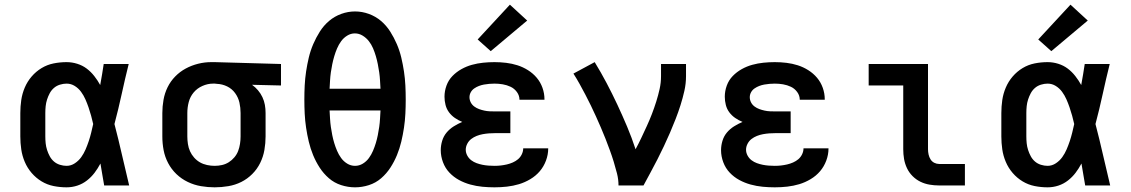

<svg xmlns="http://www.w3.org/2000/svg" viewBox="-20 -794 4840 822"><path d="M265 8Q237 8 209.5 2.5Q182 -3 158 -17.5Q134 -32 115.5 -53.5Q97 -75 86 -101Q75 -127 71 -154.5Q67 -182 67 -210V-310Q67 -338 71 -365.5Q75 -393 86 -419Q97 -445 115.5 -466.5Q134 -488 158 -502.5Q182 -517 209.5 -522.5Q237 -528 265 -528Q288 -528 310.5 -521Q333 -514 351 -500.5Q369 -487 383.5 -468.5Q398 -450 409 -430Q413 -453 417 -475.5Q421 -498 424 -520H531Q515 -456 501 -391.5Q487 -327 470 -263Q487 -198 502 -132Q517 -66 533 0H426Q422 -23 418 -46.5Q414 -70 410 -94Q399 -73 385 -54.5Q371 -36 352.5 -21.5Q334 -7 311.5 0.5Q289 8 265 8ZM265 -84Q284 -84 300.5 -95Q317 -106 328 -121.5Q339 -137 346.5 -154.5Q354 -172 360 -190Q366 -208 370.5 -226.5Q375 -245 379 -263Q375 -281 370 -299Q365 -317 359 -334.5Q353 -352 345.5 -369Q338 -386 327 -401Q316 -416 300 -426Q284 -436 265 -436Q251 -436 236.5 -431.5Q222 -427 211 -417.5Q200 -408 193 -395Q186 -382 181.5 -368Q177 -354 175.5 -339.5Q174 -325 174 -310V-210Q174 -195 175.5 -180.5Q177 -166 181.5 -152Q186 -138 193 -125Q200 -112 211 -102.5Q222 -93 236.5 -88.5Q251 -84 265 -84Z M899 8Q870 8 840.5 3Q811 -2 784 -15Q757 -28 735.5 -48.5Q714 -69 700 -95.5Q686 -122 680.5 -151Q675 -180 675 -210V-310Q675 -338 680 -366.5Q685 -395 697.5 -420.5Q710 -446 730 -466.5Q750 -487 775 -500.5Q800 -514 828 -521Q856 -528 884 -528Q888 -528 892 -528Q896 -528 900 -528L1183 -520V-428L1059 -431Q1073 -421 1084.5 -407.5Q1096 -394 1103.5 -378Q1111 -362 1114 -345Q1117 -328 1117 -310V-210Q1117 -181 1112 -152Q1107 -123 1094 -96.5Q1081 -70 1060 -49Q1039 -28 1013 -15Q987 -2 957.5 3Q928 8 899 8ZM899 -84Q915 -84 930.5 -87.5Q946 -91 959.5 -99.5Q973 -108 983.5 -120.5Q994 -133 999.5 -147.5Q1005 -162 1007.5 -178Q1010 -194 1010 -210V-310Q1010 -333 1005 -355Q1000 -377 986.5 -395.5Q973 -414 952.5 -424Q932 -434 909 -435L900 -436Q898 -436 896 -436Q894 -436 892 -436Q869 -436 846.5 -426Q824 -416 809 -398Q794 -380 788 -357Q782 -334 782 -310V-210Q782 -194 784.5 -177.5Q787 -161 793.5 -146.5Q800 -132 811 -119.5Q822 -107 836 -99Q850 -91 866.5 -87.5Q883 -84 899 -84Z M1500 8Q1470 8 1440.5 -1.5Q1411 -11 1388 -31Q1365 -51 1348.5 -76.5Q1332 -102 1320.5 -130Q1309 -158 1302 -187.5Q1295 -217 1290.5 -247Q1286 -277 1284.5 -307Q1283 -337 1283 -368Q1283 -398 1284.5 -428Q1286 -458 1290.5 -488Q1295 -518 1302 -547.5Q1309 -577 1321 -605Q1333 -633 1349.5 -659Q1366 -685 1389 -704.5Q1412 -724 1441 -734.5Q1470 -745 1500 -745Q1530 -745 1559 -734.5Q1588 -724 1611 -704.5Q1634 -685 1650.5 -659Q1667 -633 1679 -605Q1691 -577 1698 -547.5Q1705 -518 1709.5 -488Q1714 -458 1715.5 -428Q1717 -398 1717 -367Q1717 -337 1715.5 -307Q1714 -277 1709.5 -247Q1705 -217 1698 -187.5Q1691 -158 1679.5 -130Q1668 -102 1651.5 -76.5Q1635 -51 1612 -31Q1589 -11 1559.5 -1.5Q1530 8 1500 8ZM1391 -414H1609Q1608 -431 1607 -449Q1606 -467 1603.5 -484.5Q1601 -502 1597.5 -519.5Q1594 -537 1589 -554Q1584 -571 1577 -587.5Q1570 -604 1559 -618Q1548 -632 1532.5 -641.5Q1517 -651 1499 -651Q1482 -651 1466.5 -641.5Q1451 -632 1440.5 -617.5Q1430 -603 1423 -586.5Q1416 -570 1411 -553Q1406 -536 1402.5 -519Q1399 -502 1396.5 -484.5Q1394 -467 1393 -449Q1392 -431 1391 -414ZM1500 -84Q1518 -84 1533.5 -93.5Q1549 -103 1559.5 -117.5Q1570 -132 1577 -148.5Q1584 -165 1589 -181.5Q1594 -198 1597.5 -215.5Q1601 -233 1603.5 -250.5Q1606 -268 1607 -286Q1608 -304 1609 -321H1391Q1392 -304 1393 -286Q1394 -268 1396.5 -250.5Q1399 -233 1402.5 -215.5Q1406 -198 1411 -181.5Q1416 -165 1423 -148.5Q1430 -132 1440.5 -117.5Q1451 -103 1466.5 -93.5Q1482 -84 1500 -84Z M2097 8Q2071 8 2045 5.5Q2019 3 1993.5 -4Q1968 -11 1945 -23.5Q1922 -36 1904 -55Q1886 -74 1876.5 -99.5Q1867 -125 1867 -151Q1867 -171 1873 -191Q1879 -211 1892 -226.5Q1905 -242 1922.5 -253Q1940 -264 1959 -272Q1942 -279 1927.5 -289Q1913 -299 1902.5 -313Q1892 -327 1887.5 -344.5Q1883 -362 1883 -380Q1883 -404 1891.5 -427.5Q1900 -451 1917 -468.5Q1934 -486 1955.5 -498Q1977 -510 2000.5 -516.5Q2024 -523 2048.5 -525.5Q2073 -528 2097 -528Q2122 -528 2147 -525Q2172 -522 2195.5 -514.5Q2219 -507 2240.5 -493.5Q2262 -480 2278 -461Q2294 -442 2302.5 -418Q2311 -394 2311 -369Q2311 -369 2311 -368Q2311 -367 2311 -367H2204Q2204 -367 2204 -367Q2204 -367 2204 -367Q2204 -385 2193 -400Q2182 -415 2166 -422.5Q2150 -430 2132.5 -433Q2115 -436 2097 -436Q2086 -436 2074.5 -435Q2063 -434 2052 -432Q2041 -430 2030.5 -426Q2020 -422 2010.5 -415.5Q2001 -409 1995.5 -399Q1990 -389 1990 -378Q1990 -378 1990 -378Q1990 -378 1990 -378Q1990 -366 1995.5 -355.5Q2001 -345 2010.5 -338Q2020 -331 2031 -327Q2042 -323 2053.5 -320.5Q2065 -318 2076.5 -317.5Q2088 -317 2100 -317H2165V-224H2100Q2087 -224 2073.5 -223Q2060 -222 2046.5 -219.5Q2033 -217 2020.5 -212Q2008 -207 1997.5 -199Q1987 -191 1980.5 -178.5Q1974 -166 1974 -153Q1974 -140 1980.5 -128Q1987 -116 1997.5 -108Q2008 -100 2020.5 -95.5Q2033 -91 2045.5 -88.5Q2058 -86 2071 -85Q2084 -84 2097 -84Q2111 -84 2124 -85.5Q2137 -87 2150 -90Q2163 -93 2175.5 -98.5Q2188 -104 2198 -112.5Q2208 -121 2214 -133.5Q2220 -146 2220 -159H2327Q2327 -159 2327 -158.5Q2327 -158 2327 -158Q2327 -132 2317.5 -106.5Q2308 -81 2291 -61Q2274 -41 2250.5 -27Q2227 -13 2202 -5.5Q2177 2 2150.5 5Q2124 8 2097 8ZM2081 -575 2025 -625 2163 -774 2237 -706Z M2628 0Q2628 -26 2621.5 -51.5Q2615 -77 2607.5 -101.5Q2600 -126 2591 -150.5Q2582 -175 2572.5 -199.5Q2563 -224 2552.5 -248Q2542 -272 2531.5 -295.5Q2521 -319 2509.5 -342.5Q2498 -366 2486 -389Q2474 -412 2461.5 -434.5Q2449 -457 2435 -479L2526 -528Q2553 -484 2577 -438.5Q2601 -393 2623 -346Q2645 -299 2665 -251.5Q2685 -204 2701 -155Q2714 -179 2726 -204.5Q2738 -230 2749.5 -255Q2761 -280 2771 -306Q2781 -332 2789.5 -359Q2798 -386 2804 -413Q2810 -440 2810 -468V-520H2917V-468Q2917 -436 2910 -405Q2903 -374 2893.5 -344Q2884 -314 2872.5 -284.5Q2861 -255 2848.5 -226Q2836 -197 2822.5 -168.5Q2809 -140 2794.5 -111.5Q2780 -83 2765 -55.5Q2750 -28 2735 0Z M3297 8Q3271 8 3245 5.5Q3219 3 3193.5 -4Q3168 -11 3145 -23.5Q3122 -36 3104 -55Q3086 -74 3076.5 -99.5Q3067 -125 3067 -151Q3067 -171 3073 -191Q3079 -211 3092 -226.5Q3105 -242 3122.5 -253Q3140 -264 3159 -272Q3142 -279 3127.5 -289Q3113 -299 3102.5 -313Q3092 -327 3087.5 -344.5Q3083 -362 3083 -380Q3083 -404 3091.5 -427.5Q3100 -451 3117 -468.5Q3134 -486 3155.5 -498Q3177 -510 3200.5 -516.5Q3224 -523 3248.5 -525.5Q3273 -528 3297 -528Q3322 -528 3347 -525Q3372 -522 3395.5 -514.5Q3419 -507 3440.5 -493.5Q3462 -480 3478 -461Q3494 -442 3502.5 -418Q3511 -394 3511 -369Q3511 -369 3511 -368Q3511 -367 3511 -367H3404Q3404 -367 3404 -367Q3404 -367 3404 -367Q3404 -385 3393 -400Q3382 -415 3366 -422.5Q3350 -430 3332.5 -433Q3315 -436 3297 -436Q3286 -436 3274.5 -435Q3263 -434 3252 -432Q3241 -430 3230.5 -426Q3220 -422 3210.5 -415.5Q3201 -409 3195.5 -399Q3190 -389 3190 -378Q3190 -378 3190 -378Q3190 -378 3190 -378Q3190 -366 3195.5 -355.5Q3201 -345 3210.5 -338Q3220 -331 3231 -327Q3242 -323 3253.5 -320.5Q3265 -318 3276.5 -317.5Q3288 -317 3300 -317H3365V-224H3300Q3287 -224 3273.5 -223Q3260 -222 3246.5 -219.5Q3233 -217 3220.5 -212Q3208 -207 3197.5 -199Q3187 -191 3180.5 -178.5Q3174 -166 3174 -153Q3174 -140 3180.5 -128Q3187 -116 3197.5 -108Q3208 -100 3220.5 -95.5Q3233 -91 3245.5 -88.5Q3258 -86 3271 -85Q3284 -84 3297 -84Q3311 -84 3324 -85.5Q3337 -87 3350 -90Q3363 -93 3375.5 -98.5Q3388 -104 3398 -112.5Q3408 -121 3414 -133.5Q3420 -146 3420 -159H3527Q3527 -159 3527 -158.5Q3527 -158 3527 -158Q3527 -132 3517.5 -106.5Q3508 -81 3491 -61Q3474 -41 3450.5 -27Q3427 -13 3402 -5.5Q3377 2 3350.5 5Q3324 8 3297 8Z M4001 0Q3980 0 3959.5 -3.5Q3939 -7 3920.5 -16Q3902 -25 3887 -40Q3872 -55 3863 -74Q3854 -93 3850.5 -113.5Q3847 -134 3847 -155V-428H3699V-520H3953V-155Q3953 -144 3955.5 -132.5Q3958 -121 3964 -111.5Q3970 -102 3980 -97Q3990 -92 4001 -92H4111V0Z M4465 8Q4437 8 4409.5 2.5Q4382 -3 4358 -17.5Q4334 -32 4315.5 -53.5Q4297 -75 4286 -101Q4275 -127 4271 -154.5Q4267 -182 4267 -210V-310Q4267 -338 4271 -365.5Q4275 -393 4286 -419Q4297 -445 4315.5 -466.5Q4334 -488 4358 -502.5Q4382 -517 4409.5 -522.5Q4437 -528 4465 -528Q4488 -528 4510.5 -521Q4533 -514 4551 -500.5Q4569 -487 4583.5 -468.5Q4598 -450 4609 -430Q4613 -453 4617 -475.5Q4621 -498 4624 -520H4731Q4715 -456 4701 -391.5Q4687 -327 4670 -263Q4687 -198 4702 -132Q4717 -66 4733 0H4626Q4622 -23 4618 -46.5Q4614 -70 4610 -94Q4599 -73 4585 -54.5Q4571 -36 4552.5 -21.5Q4534 -7 4511.5 0.5Q4489 8 4465 8ZM4465 -84Q4484 -84 4500.5 -95Q4517 -106 4528 -121.5Q4539 -137 4546.5 -154.5Q4554 -172 4560 -190Q4566 -208 4570.5 -226.5Q4575 -245 4579 -263Q4575 -281 4570 -299Q4565 -317 4559 -334.5Q4553 -352 4545.5 -369Q4538 -386 4527 -401Q4516 -416 4500 -426Q4484 -436 4465 -436Q4451 -436 4436.5 -431.5Q4422 -427 4411 -417.5Q4400 -408 4393 -395Q4386 -382 4381.5 -368Q4377 -354 4375.5 -339.5Q4374 -325 4374 -310V-210Q4374 -195 4375.5 -180.5Q4377 -166 4381.5 -152Q4386 -138 4393 -125Q4400 -112 4411 -102.5Q4422 -93 4436.5 -88.5Q4451 -84 4465 -84ZM4481 -575 4425 -625 4563 -774 4637 -706Z"/></svg>

Font: Iosevka Custom SmBdEx
Style: Regular
Weight: 600
Width: 7
Monospace: yes
Designer: Belleve Invis
Foundry: Belleve Invis
Version: Version 11.2.4; ttfautohint (v1.8.4)